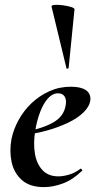

<svg xmlns="http://www.w3.org/2000/svg" viewBox="-20 -754 397 786"><path d="M160 12Q102 12 69.5 -17Q37 -46 27.5 -91Q18 -136 27 -185Q35 -224 56 -262.5Q77 -301 109 -331.5Q141 -362 182 -380.5Q223 -399 270 -399Q311 -399 331.5 -385Q352 -371 350 -345Q347 -319 323 -295Q299 -271 259.5 -252Q220 -233 171.5 -219.5Q123 -206 73 -201L75 -214Q146 -225 194 -250.5Q242 -276 249 -324Q253 -346 244.5 -359Q236 -372 218 -372Q195 -372 176.5 -351.5Q158 -331 144.5 -296Q131 -261 124 -218Q116 -167 123 -125Q130 -83 154 -57.5Q178 -32 219 -32Q238 -32 262.5 -39Q287 -46 309 -63Q311 -65 314.5 -61Q318 -57 316 -55Q278 -18 237.5 -3Q197 12 160 12ZM252 -475 191 -727Q190 -733 204 -734Q218 -735 237 -732.5Q256 -730 270.5 -725.5Q285 -721 285 -716L261 -476Q261 -474 256.5 -473Q252 -472 252 -475Z"/></svg>

Font: Cormorant
Style: Bold Italic
Weight: 700
Italic angle: -10°
Designer: Christian Thalmann (Catharsis Fonts)
Foundry: Catharsis Fonts
Version: Version 4.000